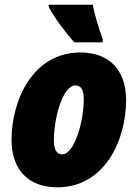

<svg xmlns="http://www.w3.org/2000/svg" viewBox="-20 -786 584 816"><path d="M296 -606H416L417 -619C396 -675 382 -726 374 -766H187V-757C208 -714 262 -643 296 -606ZM224 10C424 10 516 -189 516 -361C516 -487 445 -563 322 -563C119 -563 29 -359 29 -192C29 -65 100 10 224 10ZM244 -130C221 -130 209 -151 209 -189C209 -284 246 -423 301 -423C324 -423 336 -404 336 -364C336 -271 297 -130 244 -130Z"/></svg>

Font: Noto Sans UI SemiCondensed Black
Style: Italic
Weight: 900
Width: 4
Italic angle: -372°
Designer: Monotype Design Team
Foundry: Monotype Imaging Inc.
Version: Version 1.901